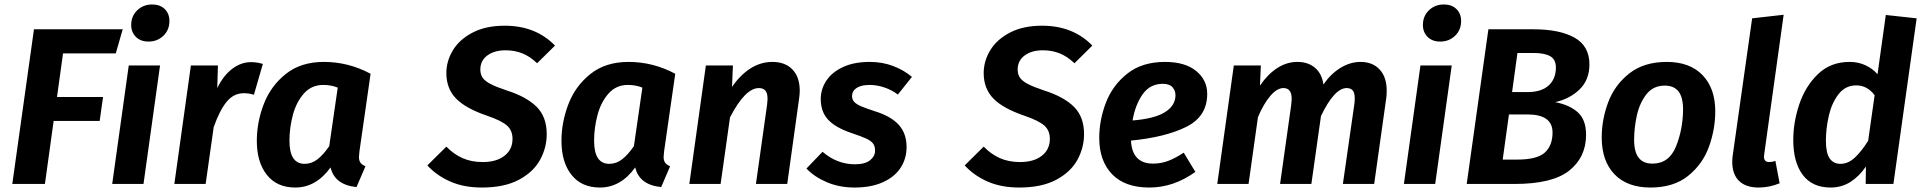

<svg xmlns="http://www.w3.org/2000/svg" viewBox="-20 -823 8597 859"><path d="M498 -584H262L235 -389H441L426 -282H220L181 0H35L132 -692H529Z M622 0H482L556 -530H696ZM567 -711Q567 -751 594 -777Q621 -803 661 -803Q696 -803 717 -782.5Q738 -762 738 -729Q738 -689 711 -663Q684 -637 644 -637Q609 -637 588 -658Q567 -679 567 -711Z M1156 -537 1116 -399Q1094 -406 1071 -406Q1025 -406 993.5 -367Q962 -328 936 -254L900 0H760L834 -530H955L952 -429Q980 -486 1019.5 -515.5Q1059 -545 1103 -545Q1130 -545 1156 -537Z M1638 -493 1588 -145Q1586 -127 1586 -121Q1586 -105 1592.5 -95.5Q1599 -86 1615 -79L1575 14Q1477 4 1459 -74Q1394 16 1301 16Q1219 16 1174 -40.5Q1129 -97 1129 -193Q1129 -276 1160 -357Q1191 -438 1258.5 -492Q1326 -546 1429 -546Q1539 -546 1638 -493ZM1275 -193Q1275 -90 1343 -90Q1374 -90 1400 -110Q1426 -130 1453 -169L1491 -431Q1462 -443 1426 -443Q1374 -443 1340 -405Q1306 -367 1290.5 -309.5Q1275 -252 1275 -193Z M2463 -619 2383 -540Q2352 -570 2317.5 -584Q2283 -598 2242 -598Q2192 -598 2160.5 -575Q2129 -552 2129 -512Q2129 -490 2139.5 -475Q2150 -460 2175 -447Q2200 -434 2248 -418Q2336 -390 2381 -345Q2426 -300 2426 -223Q2426 -162 2396 -107.5Q2366 -53 2301 -18.5Q2236 16 2136 16Q2055 16 1994 -11Q1933 -38 1892 -83L1977 -167Q2010 -133 2049.5 -115.5Q2089 -98 2140 -98Q2201 -98 2237 -126Q2273 -154 2273 -202Q2273 -239 2248.5 -261Q2224 -283 2160 -305Q2063 -338 2020 -382.5Q1977 -427 1977 -496Q1977 -550 2006.5 -598.5Q2036 -647 2095 -677.5Q2154 -708 2238 -708Q2377 -708 2463 -619Z M3001 -493 2951 -145Q2949 -127 2949 -121Q2949 -105 2955.5 -95.5Q2962 -86 2978 -79L2938 14Q2840 4 2822 -74Q2757 16 2664 16Q2582 16 2537 -40.5Q2492 -97 2492 -193Q2492 -276 2523 -357Q2554 -438 2621.5 -492Q2689 -546 2792 -546Q2902 -546 3001 -493ZM2638 -193Q2638 -90 2706 -90Q2737 -90 2763 -110Q2789 -130 2816 -169L2854 -431Q2825 -443 2789 -443Q2737 -443 2703 -405Q2669 -367 2653.5 -309.5Q2638 -252 2638 -193Z M3558 -417Q3558 -401 3555 -381L3502 0H3362L3412 -355Q3414 -375 3414 -380Q3414 -407 3404 -418Q3394 -429 3375 -429Q3314 -429 3246 -298L3204 0H3064L3138 -530H3259L3255 -434Q3291 -487 3337 -516.5Q3383 -546 3436 -546Q3493 -546 3525.5 -512Q3558 -478 3558 -417Z M4060 -479 3997 -400Q3969 -421 3936 -432Q3903 -443 3871 -443Q3833 -443 3812.5 -429.5Q3792 -416 3792 -393Q3792 -378 3801.5 -367.5Q3811 -357 3831.5 -348Q3852 -339 3895 -325Q3966 -303 4001 -264.5Q4036 -226 4036 -165Q4036 -113 4009 -72Q3982 -31 3929.5 -7.5Q3877 16 3803 16Q3736 16 3680 -7.5Q3624 -31 3588 -69L3660 -144Q3725 -88 3805 -88Q3850 -88 3872.5 -106Q3895 -124 3895 -149Q3895 -169 3886 -181Q3877 -193 3855.5 -203Q3834 -213 3789 -228Q3718 -252 3685 -287.5Q3652 -323 3652 -380Q3652 -424 3677 -462Q3702 -500 3751.5 -523Q3801 -546 3871 -546Q3927 -546 3975 -528Q4023 -510 4060 -479Z M4867 -619 4787 -540Q4756 -570 4721.5 -584Q4687 -598 4646 -598Q4596 -598 4564.5 -575Q4533 -552 4533 -512Q4533 -490 4543.5 -475Q4554 -460 4579 -447Q4604 -434 4652 -418Q4740 -390 4785 -345Q4830 -300 4830 -223Q4830 -162 4800 -107.5Q4770 -53 4705 -18.5Q4640 16 4540 16Q4459 16 4398 -11Q4337 -38 4296 -83L4381 -167Q4414 -133 4453.5 -115.5Q4493 -98 4544 -98Q4605 -98 4641 -126Q4677 -154 4677 -202Q4677 -239 4652.5 -261Q4628 -283 4564 -305Q4467 -338 4424 -382.5Q4381 -427 4381 -496Q4381 -550 4410.5 -598.5Q4440 -647 4499 -677.5Q4558 -708 4642 -708Q4781 -708 4867 -619Z M5040 -194Q5045 -91 5139 -91Q5174 -91 5206 -103Q5238 -115 5276 -140L5328 -54Q5231 16 5122 16Q5013 16 4955.5 -43.5Q4898 -103 4898 -206Q4898 -286 4928 -364Q4958 -442 5024 -494Q5090 -546 5192 -546Q5282 -546 5331.5 -505.5Q5381 -465 5381 -403Q5381 -302 5287.5 -255.5Q5194 -209 5040 -194ZM5239 -397Q5239 -418 5225.5 -433Q5212 -448 5182 -448Q5125 -448 5092 -401Q5059 -354 5047 -284Q5146 -292 5192.5 -321.5Q5239 -351 5239 -397Z M6184 -418Q6184 -396 6182 -384L6128 0H5988L6039 -355Q6041 -366 6041 -383Q6041 -409 6031.5 -419Q6022 -429 6005 -429Q5950 -429 5890 -304L5847 0H5707L5757 -355Q5759 -375 5759 -381Q5759 -429 5722 -429Q5693 -429 5663 -393.5Q5633 -358 5608 -299L5566 0H5426L5500 -530H5621L5617 -440Q5651 -490 5693.5 -518Q5736 -546 5785 -546Q5832 -546 5863 -520Q5894 -494 5901 -445Q5934 -493 5977.5 -519.5Q6021 -546 6067 -546Q6121 -546 6152.5 -512Q6184 -478 6184 -418Z M6401 0H6261L6335 -530H6475ZM6346 -711Q6346 -751 6373 -777Q6400 -803 6440 -803Q6475 -803 6496 -782.5Q6517 -762 6517 -729Q6517 -689 6490 -663Q6463 -637 6423 -637Q6388 -637 6367 -658Q6346 -679 6346 -711Z M7076 -220Q7076 -120 7001 -60Q6926 0 6756 0H6542L6639 -692H6839Q6958 -692 7024.5 -654.5Q7091 -617 7091 -535Q7091 -466 7047.5 -423.5Q7004 -381 6938 -366Q7001 -354 7038.5 -321Q7076 -288 7076 -220ZM6769 -586 6745 -411H6814Q6876 -411 6908.5 -440.5Q6941 -470 6941 -521Q6941 -557 6915.5 -571.5Q6890 -586 6841 -586ZM6926 -230Q6926 -311 6814 -311H6731L6703 -109H6768Q6857 -109 6891.5 -140.5Q6926 -172 6926 -230Z M7146 -208Q7146 -288 7175 -365.5Q7204 -443 7269.5 -494.5Q7335 -546 7437 -546Q7540 -546 7597 -487Q7654 -428 7654 -325Q7654 -245 7626 -167Q7598 -89 7533 -36.5Q7468 16 7364 16Q7260 16 7203 -43.5Q7146 -103 7146 -208ZM7510 -332Q7510 -388 7489.5 -414Q7469 -440 7428 -440Q7376 -440 7345.5 -400.5Q7315 -361 7303 -305.5Q7291 -250 7291 -198Q7291 -143 7311.5 -117Q7332 -91 7373 -91Q7447 -91 7478 -167Q7509 -243 7510 -332Z M7873 -133 7872 -122Q7872 -98 7895 -98Q7908 -98 7923 -103L7942 -3Q7896 16 7848 16Q7791 16 7760.5 -13.5Q7730 -43 7730 -100Q7730 -116 7733 -134L7819 -741L7960 -757Z M8555 -741 8451 0H8327L8328 -78Q8299 -35 8259.5 -9.5Q8220 16 8170 16Q8088 16 8045.5 -40.5Q8003 -97 8003 -197Q8003 -276 8030 -356.5Q8057 -437 8113.5 -491.5Q8170 -546 8255 -546Q8294 -546 8326 -531Q8358 -516 8380 -491L8417 -756ZM8149 -194Q8149 -138 8166 -114Q8183 -90 8214 -90Q8248 -90 8277.5 -117Q8307 -144 8338 -193L8367 -397Q8334 -441 8285 -441Q8236 -441 8205.5 -401.5Q8175 -362 8162 -305Q8149 -248 8149 -194Z"/></svg>

Font: Fira Sans SemiBold
Style: Italic
Weight: 600
Italic angle: -8°
Designer: bBox Type GmbH & Carrois Corporate GbR & Edenspiekermann AG
Foundry: bBox Type GmbH & Carrois Corporate GbR & Edenspiekermann AG
Version: Version 4.301